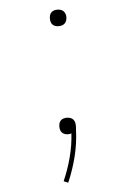

<svg xmlns="http://www.w3.org/2000/svg" viewBox="-53 -568 556 823"><g transform="rotate(-5 225.0 -156.5)"><path d="M225 -457Q218 -457 211 -459Q204 -461 199 -466Q194 -471 192 -478Q190 -485 190 -493Q190 -500 192 -507Q194 -514 199 -519Q204 -524 211 -526Q218 -528 225 -528Q232 -528 239 -526Q246 -524 251 -519Q256 -514 258.5 -507Q261 -500 261 -493Q261 -485 258.5 -478Q256 -471 251 -466Q246 -461 239 -459Q232 -457 225 -457ZM207 215 188 207Q209 159 222.5 108Q236 57 239 5Q236 7 232 7.5Q228 8 224 8Q217 8 210 5.5Q203 3 198.5 -2Q194 -7 192 -13.5Q190 -20 190 -28Q190 -35 192 -42Q194 -49 199 -54Q204 -59 211 -61Q218 -63 225 -63Q233 -63 240.5 -60.5Q248 -58 253 -52Q258 -46 259.5 -38.5Q261 -31 261 -23Q261 -19 260.5 -15.5Q260 -12 260 -8Q258 50 244 106Q230 162 207 215Z"/></g></svg>

Font: Iosevka Etoile Thin
Style: Regular
Weight: 100
Designer: Belleve Invis
Foundry: Belleve Invis
Version: Version 22.1.2; ttfautohint (v1.8.4)